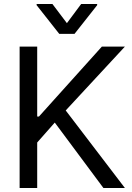

<svg xmlns="http://www.w3.org/2000/svg" viewBox="-20 -940 661 960"><path d="M78.1 -707H166V-357.4H174.8L489.3 -707H604.5L308.6 -387.7L604.5 0H497.1L253.9 -327.1L166 -227.5V0H78.1ZM314.5 -824.2 385.7 -919.9H465.8V-914.1L352.5 -770.5H276.4L163.1 -914.1V-919.9H242.2Z"/></svg>

Font: WEMIX Pretendard Variable
Style: Regular
Weight: 400
Designer: Base glyphs from Inter by Rasmus Andersson; Hangeul glyphs from Noto Sans CJK(Source Han Sans) by Jang Soo-young and Kan
Foundry: Kil Hyung-jin
Version: Version 1.000;Glyphs 3.2 (3208)